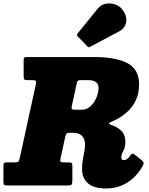

<svg xmlns="http://www.w3.org/2000/svg" viewBox="-55 -1083 872 1121"><path d="M774 -107Q739 -47.5 684.5 -15Q630 17.5 564.5 17.5Q492.5 17.5 458.2 -13.2Q424 -44 424 -95.5Q424 -136 432.8 -174.2Q441.5 -212.5 441.5 -244Q441.5 -257 435.5 -271.8Q429.5 -286.5 414.5 -297Q399.5 -307.5 372 -307.5H353Q337.5 -307.5 333.2 -302.8Q329 -298 326 -284.5L298.5 -158.5Q295.5 -145.5 298 -140.2Q300.5 -135 316 -135H343.5Q358 -135 362.8 -131.5Q367.5 -128 367.5 -113.5V-32Q367.5 -11.5 363.2 -5.8Q359 0 339 0H-13Q-26.5 0 -30.8 -3.8Q-35 -7.5 -35 -21V-113Q-35 -127 -31.2 -131Q-27.5 -135 -13 -135H31Q49 -135 53 -140Q57 -145 60.5 -161L154 -589Q158 -606 153.8 -610.5Q149.5 -615 131.5 -615H107Q90.5 -615 86.8 -619.5Q83 -624 83 -640V-731Q83 -744.5 87.5 -747.2Q92 -750 106 -750H492.5Q624.5 -750 690.8 -713.2Q757 -676.5 757 -592.5Q757 -536 737.2 -495.8Q717.5 -455.5 685.8 -427.8Q654 -400 617 -381.5Q600.5 -374 591.5 -370.5Q582.5 -367 582.5 -362Q582.5 -358 589.8 -355.2Q597 -352.5 612.5 -346.5Q645 -332 661 -310.2Q677 -288.5 677 -254.5Q677 -223.5 665 -201.8Q653 -180 653 -164Q653 -148 668.5 -148Q677 -148 685.8 -153.5Q694.5 -159 706 -175Q712.5 -184.5 716.8 -185.8Q721 -187 733.5 -179L773 -146.5Q784.5 -138 783.5 -129.5Q782.5 -121 774 -107ZM385 -442.5H423Q452 -442.5 474 -463.2Q496 -484 508.2 -513.8Q520.5 -543.5 520.5 -570.5Q520.5 -592.5 505 -603.8Q489.5 -615 464.5 -615H417Q402 -615 398.5 -610.5Q395 -606 392 -591L365 -467.5Q361 -450 364.8 -446.2Q368.5 -442.5 385 -442.5ZM657 -1030Q687 -993 682 -956Q677 -919 638.5 -898.5L470.5 -809.5Q465 -806 462 -807Q459 -808 455 -812.5L398.5 -870.5Q390 -879.5 399 -888.5L516 -1033Q534 -1055 560.8 -1060.8Q587.5 -1066.5 614 -1058.2Q640.5 -1050 657 -1030Z"/></svg>

Font: Besley* Narrow Fatface
Style: Italic
Weight: 900
Width: 4
Italic angle: -13°
Designer: Owen Earl
Foundry: indestructible type*
Version: Version 3.000; ttfautohint (v1.8.3)